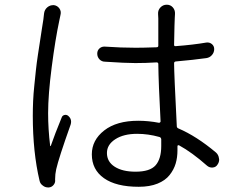

<svg xmlns="http://www.w3.org/2000/svg" viewBox="-20 -785 1040 832"><path d="M170.9 -726.6Q172.9 -743.2 185.1 -753.4Q197.3 -763.7 213.9 -762.7Q228.5 -760.7 237.3 -748.5Q246.1 -736.3 242.2 -720.7Q239.3 -709 237.3 -697.3Q219.7 -615.2 204.1 -494.6Q188.5 -374 188.5 -294.9Q188.5 -225.6 197.3 -153.3Q197.3 -152.3 198.7 -151.9Q200.2 -151.4 200.2 -153.3Q217.8 -204.1 247.1 -275.4Q250 -284.2 258.8 -286.6Q267.6 -289.1 275.4 -283.2Q288.1 -272.5 288.1 -257.8Q288.1 -252 286.1 -245.1Q234.4 -99.6 223.6 -51.8Q218.8 -30.3 218.8 -8.8Q218.8 -7.8 218.8 -6.8Q220.7 5.9 212.4 16.1Q204.1 26.4 191.4 27.3Q189.5 27.3 188.5 27.3Q175.8 27.3 166 19.5Q154.3 11.7 151.4 -2Q122.1 -126 122.1 -283.2Q122.1 -313.5 123.5 -346.7Q125 -379.9 128.9 -416.5Q132.8 -453.1 135.7 -481.9Q138.7 -510.7 144.5 -548.8Q150.4 -586.9 153.3 -606Q156.2 -625 161.6 -660.6Q167 -696.3 168 -701.2Q169.9 -715.8 170.9 -726.6ZM678.7 -152.3Q678.7 -170.9 678.7 -181.6Q677.7 -189.5 670.9 -191.4Q622.1 -205.1 574.2 -205.1Q515.6 -205.1 479.5 -181.6Q443.4 -158.2 443.4 -122.1Q443.4 -84 477.1 -62.5Q510.7 -41 567.4 -41Q629.9 -41 654.3 -68.8Q678.7 -96.7 678.7 -152.3ZM916 -124Q926.8 -114.3 928.7 -99.6Q929.7 -96.7 929.7 -93.8Q929.7 -82 922.9 -72.3Q916 -60.5 902.3 -59.1Q888.7 -57.6 877.9 -66.4Q811.5 -125 755.9 -155.3Q752.9 -156.2 751 -155.3Q749 -154.3 749 -151.4V-133.8Q749 -102.5 741.2 -76.2Q733.4 -49.8 714.8 -26.4Q696.3 -2.9 662.6 10.7Q628.9 24.4 581.1 24.4Q483.4 24.4 430.7 -12.7Q377.9 -49.8 377.9 -116.2Q377.9 -177.7 431.6 -219.7Q485.4 -261.7 579.1 -261.7Q623 -261.7 668.9 -252.9Q671.9 -252.9 673.8 -254.9Q675.8 -256.8 675.8 -258.8Q667 -423.8 666 -507.8Q666 -514.6 658.2 -514.6Q612.3 -511.7 566.4 -511.7Q523.4 -511.7 435.5 -517.6Q420.9 -517.6 411.1 -527.8Q401.4 -538.1 401.4 -552.7Q401.4 -566.4 411.1 -575.2Q420.9 -584 434.6 -583Q503.9 -578.1 568.4 -578.1Q599.6 -578.1 658.2 -580.1Q666 -580.1 666 -586.9Q666 -642.6 666 -671.9Q666 -702.1 666 -705.1Q666 -713.9 665 -724.6Q664.1 -741.2 675.3 -752.9Q686.5 -764.6 702.6 -764.6Q718.8 -764.6 729 -752.9Q739.3 -741.2 738.3 -724.6Q737.3 -715.8 737.3 -707Q736.3 -695.3 734.4 -590.8Q734.4 -584 741.2 -585Q817.4 -590.8 874 -600.6Q887.7 -602.5 897.9 -594.2Q908.2 -585.9 908.2 -572.3Q908.2 -557.6 898.4 -546.4Q888.7 -535.2 874 -533.2Q818.4 -525.4 741.2 -518.6Q734.4 -517.6 734.4 -510.7Q734.4 -467.8 746.1 -238.3Q746.1 -231.4 752.9 -228.5Q831.1 -195.3 916 -124Z"/></svg>

Font: Gen Jyuu Gothic Normal
Style: Regular
Weight: 300
Designer: [Source Han Sans]
Ryoko NISHIZUKA  (kana & ideographs); Paul D. Hunt (Latin, Greek & Cyrillic); Wenlong ZHANG  (bopomofo
Version: Version 1.002.20150607